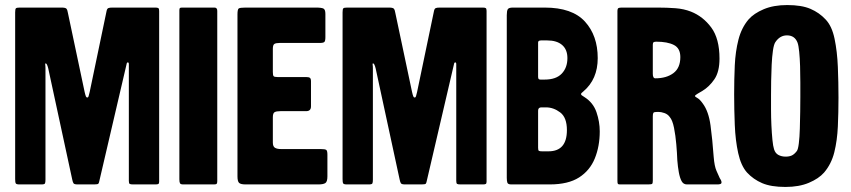

<svg xmlns="http://www.w3.org/2000/svg" viewBox="-20 -730 3369 760"><path d="M481 -476 374 -17Q372 -6 369.5 -3Q367 0 353 0H287Q274 0 271 -4.5Q268 -9 266 -19L171 -459Q166 -479 161 -479Q158 -479 159 -474Q160 -469 160 -459V-19Q160 -8 158 -4Q156 0 144 0H57Q45 0 42.5 -4Q40 -8 40 -21V-681Q40 -694 43 -697Q46 -700 58 -700H224Q239 -700 243 -695.5Q247 -691 249 -678L315 -366Q318 -353 320 -348.5Q322 -344 325 -344Q329 -344 330.5 -348.5Q332 -353 335 -366L402 -687Q404 -696 409 -698Q414 -700 425 -700H595Q603 -700 606.5 -698Q610 -696 610 -687V-11Q610 -4 607 -2Q604 0 596 0H507Q497 0 493.5 -2Q490 -4 490 -14V-476Q490 -483 486 -483Q482 -483 481 -476Z M701 -700H829Q840 -700 840 -687V-13Q840 -6 838 -3Q836 0 828 0H705Q695 0 692.5 -4.5Q690 -9 690 -20V-689Q690 -696 692 -698Q694 -700 701 -700Z M1060 -266V-166Q1060 -150 1068.5 -145Q1077 -140 1092 -140H1249Q1267 -140 1271.5 -136.5Q1276 -133 1276 -118V-32Q1276 -11 1268 -5.5Q1260 0 1240 0H952Q933 0 926.5 -6Q920 -12 920 -32V-673Q920 -693 925 -696.5Q930 -700 952 -700H1230Q1253 -700 1260.5 -696Q1268 -692 1268 -675V-583Q1268 -568 1264 -564Q1260 -560 1246 -560H1087Q1072 -560 1066 -556Q1060 -552 1060 -537V-445Q1060 -432 1063 -428.5Q1066 -425 1079 -425H1192Q1202 -425 1206.5 -422Q1211 -419 1211 -408V-309Q1211 -290 1192 -290H1090Q1074 -290 1067 -286Q1060 -282 1060 -266Z M1777 -476 1670 -17Q1668 -6 1665.5 -3Q1663 0 1649 0H1583Q1570 0 1567 -4.5Q1564 -9 1562 -19L1467 -459Q1462 -479 1457 -479Q1454 -479 1455 -474Q1456 -469 1456 -459V-19Q1456 -8 1454 -4Q1452 0 1440 0H1353Q1341 0 1338.5 -4Q1336 -8 1336 -21V-681Q1336 -694 1339 -697Q1342 -700 1354 -700H1520Q1535 -700 1539 -695.5Q1543 -691 1545 -678L1611 -366Q1614 -353 1616 -348.5Q1618 -344 1621 -344Q1625 -344 1626.5 -348.5Q1628 -353 1631 -366L1698 -687Q1700 -696 1705 -698Q1710 -700 1721 -700H1891Q1899 -700 1902.5 -698Q1906 -696 1906 -687V-11Q1906 -4 1903 -2Q1900 0 1892 0H1803Q1793 0 1789.5 -2Q1786 -4 1786 -14V-476Q1786 -483 1782 -483Q1778 -483 1777 -476Z M2293 -346Q2328 -324 2341 -286Q2354 -248 2354 -210Q2354 -151 2334.5 -103Q2315 -55 2272 -27.5Q2229 0 2156 0H2004Q1991 0 1988.5 -6.5Q1986 -13 1986 -26V-670Q1986 -687 1990 -693.5Q1994 -700 2010 -700H2136Q2245 -700 2295.5 -644.5Q2346 -589 2346 -500Q2346 -416 2289 -368Q2280 -361 2280 -358Q2280 -355 2282.5 -353Q2285 -351 2293 -346ZM2119 -415H2136Q2181 -415 2203.5 -438.5Q2226 -462 2226 -500Q2226 -534 2205 -552Q2184 -570 2146 -570H2122Q2110 -570 2110 -562V-426Q2110 -419 2112.5 -417Q2115 -415 2119 -415ZM2110 -292V-145Q2110 -135 2113 -133Q2116 -131 2126 -131H2151Q2224 -131 2224 -215Q2224 -265 2197.5 -285Q2171 -305 2141 -305H2123Q2110 -305 2110 -292Z M2762 -320Q2785 -289 2792.5 -233.5Q2800 -178 2805 -109Q2808 -72 2816 -54Q2824 -36 2829 -25Q2831 -22 2833.5 -17.5Q2836 -13 2836 -8Q2836 -3 2831 -1.5Q2826 0 2821 0H2699Q2685 0 2678 -13Q2671 -26 2667 -48Q2663 -70 2661 -96Q2660 -124 2657 -159Q2654 -194 2648 -224Q2642 -254 2631 -267Q2623 -278 2610 -282.5Q2597 -287 2587 -287H2581Q2569 -287 2566.5 -283.5Q2564 -280 2564 -270V-15Q2564 -5 2561.5 -2.5Q2559 0 2545 0H2434Q2428 0 2426 -2Q2424 -4 2424 -14V-685Q2424 -696 2428 -698Q2432 -700 2442 -700H2584Q2620 -700 2653.5 -697.5Q2687 -695 2715 -684Q2763 -665 2795.5 -621Q2828 -577 2828 -498Q2828 -446 2808 -416.5Q2788 -387 2760 -370Q2753 -366 2742 -359.5Q2731 -353 2731 -350Q2731 -347 2740.5 -342Q2750 -337 2762 -320ZM2574 -420Q2618 -420 2645.5 -440.5Q2673 -461 2673 -504Q2673 -539 2647.5 -552Q2622 -565 2578 -565Q2571 -565 2567.5 -563Q2564 -561 2564 -553V-438Q2564 -420 2574 -420Z M3089 10Q3032 10 2997 -5Q2962 -20 2937 -47Q2913 -74 2902 -124Q2891 -174 2888.5 -235.5Q2886 -297 2886 -357Q2886 -416 2888.5 -471Q2891 -526 2903 -573Q2915 -620 2943 -653Q2964 -677 3003 -693.5Q3042 -710 3096 -710Q3153 -710 3188 -695Q3223 -680 3248 -653Q3273 -627 3283.5 -576.5Q3294 -526 3296.5 -465Q3299 -404 3299 -343Q3299 -285 3296.5 -229.5Q3294 -174 3282.5 -127.5Q3271 -81 3242 -47Q3221 -23 3182 -6.5Q3143 10 3089 10ZM3095 -590Q3067 -590 3049 -563Q3043 -554 3039.5 -529.5Q3036 -505 3034.5 -473.5Q3033 -442 3032.5 -410Q3032 -378 3032 -354Q3032 -329 3032 -297Q3032 -265 3033.5 -233.5Q3035 -202 3037.5 -176.5Q3040 -151 3044 -139Q3049 -123 3061.5 -116.5Q3074 -110 3090 -110Q3104 -110 3114 -114.5Q3124 -119 3134 -132Q3139 -138 3142 -162.5Q3145 -187 3146 -220.5Q3147 -254 3147.5 -288Q3148 -322 3148 -346Q3148 -371 3148 -403.5Q3148 -436 3147 -468Q3146 -500 3143.5 -525Q3141 -550 3137 -561Q3126 -590 3095 -590Z"/></svg>

Font: Railroad Gothic CC
Style: Bold
Weight: 700
Designer: indestructible type*
Foundry: Cowboy Collective
Version: Version 1.000